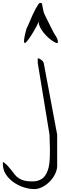

<svg xmlns="http://www.w3.org/2000/svg" viewBox="-212 -840 419 1322"><path d="M-192.4 287.1Q-192.4 286.1 -191.9 281.2Q-191.4 276.4 -191.4 274.4Q-170.9 288.1 -157.2 303.7Q-143.6 319.3 -131.8 334Q-120.1 348.6 -109.9 362.3Q-99.6 376 -83.5 386.7Q-67.4 397.5 -45.9 403.3Q-24.4 409.2 8.8 409.2Q40 409.2 61.5 399.4Q83 389.6 96.2 372.6Q109.4 355.5 117.2 332.5Q125 309.6 127.9 284.2Q130.9 258.8 131.3 231.9Q131.8 205.1 131.8 180.7Q131.8 171.9 130.9 157.2L129.9 127.9Q129.9 112.3 129.4 100.6Q128.9 88.9 128.9 86.9L47.9 -407.2V-438.5Q53.7 -438.5 60.5 -435.1Q67.4 -431.6 73.7 -426.8Q80.1 -421.9 84 -416.5Q87.9 -411.1 88.9 -407.2L181.6 86.9V300.8Q181.6 329.1 167.5 357.9Q153.3 386.7 130.9 409.7Q108.4 432.6 80.1 447.3Q51.8 461.9 24.4 461.9Q-11.7 461.9 -49.8 449.2Q-87.9 436.5 -119.6 414.1Q-151.4 391.6 -171.9 359.9Q-192.4 328.1 -192.4 287.1ZM-29.3 -643.6Q-27.3 -646.5 -20.5 -661.1Q-13.7 -675.8 -5.4 -695.8Q2.9 -715.8 12.7 -737.8Q22.5 -759.8 32.2 -777.3Q42 -794.9 50.3 -807.6Q58.6 -820.3 64.5 -820.3Q66.4 -820.3 71.3 -818.8Q76.2 -817.4 77.1 -816.4Q77.1 -812.5 79.1 -803.2Q81.1 -793.9 83 -783.2Q85 -772.5 87.4 -762.7Q89.8 -752.9 90.8 -750Q94.7 -741.2 103 -724.1Q111.3 -707 121.1 -687.5Q130.9 -668 140.6 -648.4L158.2 -614.3Q179.7 -582 184.6 -565.4Q189.5 -548.8 184.6 -544.9Q179.7 -541 166.5 -547.9Q153.3 -554.7 136.7 -567.4Q120.1 -580.1 103.5 -597.7Q86.9 -615.2 74.7 -633.8Q62.5 -652.3 56.6 -670.9Q53.7 -681.6 56.6 -692.4Q55.7 -689.5 53.7 -687.5Q47.9 -673.8 37.6 -655.3Q27.3 -636.7 14.6 -615.2Q2 -593.8 -10.3 -576.7Q-22.5 -559.6 -31.2 -550.3Q-40 -541 -44.4 -545.9Q-48.8 -550.8 -45.4 -573.7Q-42 -596.7 -29.3 -643.6ZM59.6 -702.1Q56.6 -697.3 56.6 -693.4Q60.5 -701.2 59.6 -702.1Z"/></svg>

Font: The Girl Next Door
Style: Regular
Weight: 400
Designer: Kimberly Geswein
Foundry: Kimberly Geswein
Version: Version 1.002 2010